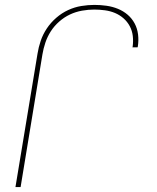

<svg xmlns="http://www.w3.org/2000/svg" viewBox="-20 -763 640 783"><path d="M43 0 133 -544Q137 -570 146 -596.5Q155 -623 171 -647Q187 -671 209.5 -690.5Q232 -710 258 -722Q284 -734 311.5 -738.5Q339 -743 365 -743Q390 -743 414.5 -739.5Q439 -736 461 -727Q483 -718 500.5 -703Q518 -688 529 -667.5Q540 -647 543 -622.5Q546 -598 542 -573L541 -570H520L521 -573Q524 -595 521.5 -616.5Q519 -638 509 -656.5Q499 -675 483.5 -688.5Q468 -702 449 -710Q430 -718 408 -721Q386 -724 364 -724Q340 -724 314.5 -719.5Q289 -715 265.5 -704Q242 -693 221.5 -675Q201 -657 187 -635Q173 -613 165 -589Q157 -565 153 -541L64 0Z"/></svg>

Font: Iosevka Thin Extended Oblique
Style: Regular
Weight: 100
Width: 7
Italic angle: -9°
Monospace: yes
Designer: Belleve Invis
Foundry: Belleve Invis
Version: Version 32.5.0; ttfautohint (v1.8.4)